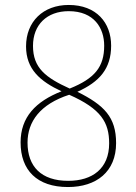

<svg xmlns="http://www.w3.org/2000/svg" viewBox="-20 -744 550 774"><path d="M254 10C369 10 448 -52 448 -167C448 -272 400 -320 292 -374C381 -414 428 -467 428 -560C428 -652 369 -724 257 -724C154 -724 85 -657 85 -557C85 -465 142 -416 228 -376C124 -335 63 -272 63 -170C63 -58 129 10 254 10ZM261 -387C164 -431 113 -470 113 -559C113 -644 169 -699 257 -699C360 -699 400 -630 400 -560C400 -475 363 -428 261 -387ZM255 -15C146 -15 91 -73 91 -169C91 -254 142 -324 259 -362C388 -305 420 -250 420 -166C420 -65 353 -15 255 -15Z"/></svg>

Font: Noto Serif Myanmar SemiCondensed Thin
Style: Regular
Weight: 100
Width: 4
Designer: Ben Mitchell and the Monotype Design Team
Foundry: Monotype Imaging Inc.
Version: Version 2.106